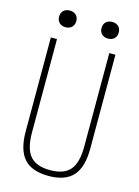

<svg xmlns="http://www.w3.org/2000/svg" viewBox="-134 -974 767 1057"><g transform="rotate(15 250.0 -445.0)"><path d="M250 10Q155 10 110.5 -39.5Q66 -89 66 -195V-730H101V-197Q101 -105 136.5 -64Q172 -23 250 -23Q329 -23 364 -64Q399 -105 399 -197V-730H434V-195Q434 -89 389.5 -39.5Q345 10 250 10ZM129 -805Q107 -805 93.5 -818Q80 -831 80 -852Q80 -875 93.5 -887.5Q107 -900 129 -900Q151 -900 164.5 -887.5Q178 -875 178 -852Q178 -831 164.5 -818Q151 -805 129 -805ZM371 -805Q349 -805 335.5 -818Q322 -831 322 -852Q322 -875 335.5 -887.5Q349 -900 371 -900Q393 -900 406.5 -887.5Q420 -875 420 -852Q420 -831 406.5 -818Q393 -805 371 -805Z"/></g></svg>

Font: M PLUS Code Latin ExtraLight
Style: Regular
Weight: 250
Designer: Coji Morishita
Foundry: UNDERFOREST DESIGN
Version: Version 1.002; ttfautohint (v1.8.3)